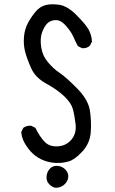

<svg xmlns="http://www.w3.org/2000/svg" viewBox="-20 -765 540 904"><path d="M242.2 119.1Q226.6 117.2 211.9 102.5Q197.3 87.9 199.2 65.4Q201.2 43 215.8 28.3Q230.5 13.7 252.4 16.1Q274.4 18.6 289.1 34.7Q303.7 50.8 301.3 70.3Q298.8 89.8 282.2 104.5Q265.6 119.1 242.2 119.1ZM240.2 2Q205.1 0 174.8 -14.6Q144.5 -29.3 125 -51.3Q105.5 -73.2 93.8 -95.7Q82 -118.2 80.1 -143.6L89.8 -163.1Q105.5 -174.8 127 -172.9L146.5 -163.1Q168.9 -118.2 191.9 -95.7Q214.8 -73.2 253.9 -76.2Q293 -79.1 316.9 -108.4Q340.8 -137.7 335.9 -179.7Q331.1 -221.7 323.2 -251Q315.4 -280.3 282.7 -311.5Q250 -342.8 198.2 -371.1Q146.5 -399.4 127 -443.4Q107.4 -487.3 98.6 -520.5Q89.8 -553.7 92.8 -590.3Q95.7 -627 111.3 -656.2Q127 -685.5 147.5 -710Q168 -734.4 195.3 -741.2Q222.7 -748 260.3 -742.2Q297.9 -736.3 339.8 -694.3Q381.8 -652.3 396.5 -627Q411.1 -601.6 413.1 -569.3L403.3 -549.8Q387.7 -536.1 366.2 -538.1L346.7 -547.9Q335 -569.3 325.2 -592.3Q315.4 -615.2 290.5 -643.6Q265.6 -671.9 240.7 -670.4Q215.8 -668.9 201.7 -653.8Q187.5 -638.7 177.7 -611.3Q168 -584 173.8 -543.5Q179.7 -502.9 206.1 -471.7Q232.4 -440.4 260.7 -421.9Q289.1 -403.3 342.3 -349.6Q395.5 -295.9 403.3 -244.1Q411.1 -192.4 407.2 -141.6Q403.3 -90.8 368.2 -52.2Q333 -13.7 303.2 -4.9Q273.4 3.9 240.2 2Z"/></svg>

Font: NaikaiFont
Style: Regular-Lite
Weight: 400
Version: Version 1.67